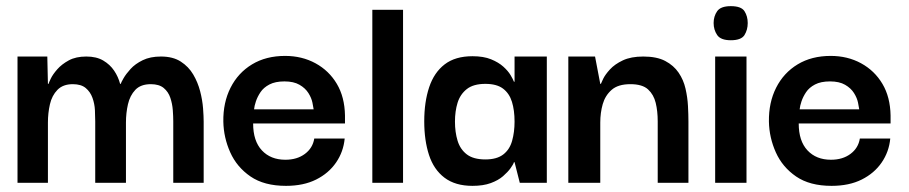

<svg xmlns="http://www.w3.org/2000/svg" viewBox="-20 -595 2960 625"><path d="M37 0V-411H134L136 -322H138Q139 -326 145.5 -339.5Q152 -353 166.5 -369.5Q181 -386 204 -398.5Q227 -411 261 -411Q294 -411 316 -398Q338 -385 351.5 -365Q365 -345 371 -322H373Q374 -326 382 -340Q390 -354 405 -370.5Q420 -387 444.5 -399Q469 -411 504 -411Q543 -411 568.5 -394.5Q594 -378 609 -352.5Q624 -327 631.5 -298Q639 -269 641 -242.5Q643 -216 643 -199V0H544V-200Q544 -216 542.5 -236.5Q541 -257 534.5 -276.5Q528 -296 513 -308.5Q498 -321 471 -321Q438 -321 420.5 -302.5Q403 -284 396.5 -255.5Q390 -227 390 -196V0H290V-200Q290 -216 289 -236.5Q288 -257 281 -276.5Q274 -296 259 -308.5Q244 -321 217 -321Q185 -321 167 -302.5Q149 -284 142.5 -255.5Q136 -227 136 -196V0Z M911 10Q840 10 795.5 -20.5Q751 -51 729.5 -99Q708 -147 707 -199Q706 -261 730.5 -309.5Q755 -358 800.5 -385.5Q846 -413 908 -413Q963 -413 1007 -389Q1051 -365 1076.5 -322Q1102 -279 1103 -219Q1103 -217 1103 -207.5Q1103 -198 1103 -193H804Q804 -136 832.5 -105.5Q861 -75 909 -75Q947 -75 972.5 -94Q998 -113 1003 -144H1102Q1098 -101 1074 -66Q1050 -31 1009 -10.5Q968 10 911 10ZM807 -239H1001Q1000 -246 997 -261Q994 -276 984 -292Q974 -308 955 -319Q936 -330 906 -330Q876 -330 857 -320Q838 -310 828 -295Q818 -280 813 -265Q808 -250 807 -239Z M1192 0V-563H1292V0Z M1518 10Q1462 10 1427 -16.5Q1392 -43 1376.5 -90.5Q1361 -138 1361 -200Q1361 -263 1377 -311Q1393 -359 1427.5 -385.5Q1462 -412 1518 -412Q1554 -412 1578.5 -402Q1603 -392 1618.5 -378Q1634 -364 1642 -350.5Q1650 -337 1653 -329H1655V-411H1760V0H1672L1655 -67H1653Q1651 -60 1642 -47.5Q1633 -35 1617.5 -21.5Q1602 -8 1577.5 1Q1553 10 1518 10ZM1560 -76Q1597 -76 1618 -92Q1639 -108 1647 -136.5Q1655 -165 1655 -199Q1655 -236 1646.5 -263.5Q1638 -291 1617.5 -306.5Q1597 -322 1560 -322Q1521 -322 1499.5 -305Q1478 -288 1469.5 -260.5Q1461 -233 1461 -199Q1461 -165 1469.5 -137Q1478 -109 1499.5 -92.5Q1521 -76 1560 -76Z M1830 0V-411H1917L1934 -322H1936Q1937 -325 1943.5 -338.5Q1950 -352 1965.5 -369Q1981 -386 2007.5 -398.5Q2034 -411 2074 -411Q2118 -411 2145.5 -396.5Q2173 -382 2189 -358.5Q2205 -335 2211.5 -306.5Q2218 -278 2219.5 -250Q2221 -222 2221 -199V0H2121V-200Q2121 -233 2114.5 -260Q2108 -287 2089.5 -304Q2071 -321 2032 -321Q1992 -321 1971 -302.5Q1950 -284 1942 -256Q1934 -228 1934 -196V0Z M2308 0V-411H2410V0ZM2359 -464Q2326 -464 2314.5 -481Q2303 -498 2303 -520Q2303 -542 2314.5 -558.5Q2326 -575 2359 -575Q2393 -575 2403.5 -558.5Q2414 -542 2414 -520Q2414 -498 2403.5 -481Q2393 -464 2359 -464Z M2687 10Q2616 10 2571.5 -20.5Q2527 -51 2505.5 -99Q2484 -147 2483 -199Q2482 -261 2506.5 -309.5Q2531 -358 2576.5 -385.5Q2622 -413 2684 -413Q2739 -413 2783 -389Q2827 -365 2852.5 -322Q2878 -279 2879 -219Q2879 -217 2879 -207.5Q2879 -198 2879 -193H2580Q2580 -136 2608.5 -105.5Q2637 -75 2685 -75Q2723 -75 2748.5 -94Q2774 -113 2779 -144H2878Q2874 -101 2850 -66Q2826 -31 2785 -10.5Q2744 10 2687 10ZM2583 -239H2777Q2776 -246 2773 -261Q2770 -276 2760 -292Q2750 -308 2731 -319Q2712 -330 2682 -330Q2652 -330 2633 -320Q2614 -310 2604 -295Q2594 -280 2589 -265Q2584 -250 2583 -239Z"/></svg>

Font: Darker Grotesque
Style: Bold
Weight: 700
Designer: Gabriel Lam
Foundry: TypeRant
Version: Version 1.000;gftools[0.9.28]